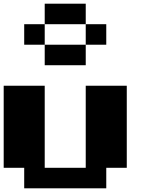

<svg xmlns="http://www.w3.org/2000/svg" viewBox="-20 -1020 818 1040"><path d="M111.1 -111.1H0V-555.6H222.2V-111.1H444.4V-555.6H666.7V-111.1H555.6V0H111.1ZM444.4 -666.7H222.2V-777.8H444.4ZM222.2 -777.8H111.1V-888.9H222.2ZM444.4 -888.9H222.2V-1000H444.4ZM555.6 -777.8H444.4V-888.9H555.6Z"/></svg>

Font: Pixeloid Sans
Style: Bold
Weight: 700
Monospace: yes
Designer: GGBot
Version: 0.3